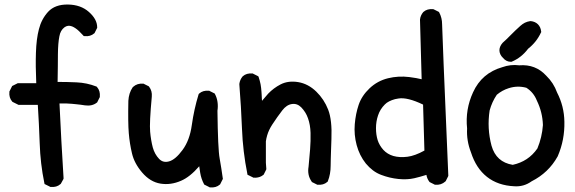

<svg xmlns="http://www.w3.org/2000/svg" viewBox="-20 -810 2540 848"><path d="M200.7 14.6 181.2 4.9 176.8 2.9 175.8 -2Q158.2 -86.9 155.3 -177.7Q152.3 -263.2 147 -346.7H64.5H62L60.1 -347.7L36.6 -359.4L34.7 -360.4L33.7 -361.8Q19 -378.4 21.5 -404.3V-406.2L22.5 -407.7L32.2 -427.2L33.7 -430.2L36.6 -431.6L56.2 -441.4L58.1 -442.4H60.5H140.1Q136.7 -520.5 138.7 -577.1Q140.6 -638.2 151.9 -681.2Q163.1 -725.6 192.4 -757.8Q223.1 -791 280.3 -790Q336.9 -789.1 372.6 -757.3Q409.2 -725.1 409.2 -689.5V-687L408.2 -685.1L398.4 -665.5L397.5 -663.6L396 -662.6Q379.4 -647.9 353.5 -650.4L349.6 -650.9L347.2 -653.8Q337.9 -664.1 329.1 -672.4Q320.3 -680.7 312.5 -685.8Q304.7 -690.9 298.3 -693.4Q279.8 -700.7 264.2 -689Q255.9 -682.6 250.2 -672.9Q244.6 -663.1 242.2 -649.4Q236.3 -620.1 235.8 -570.8Q235.8 -547.4 235.4 -516.4Q234.9 -485.4 234.4 -448.2Q277.3 -448.2 317.9 -446.3Q340.8 -445.3 362.8 -440.7Q384.8 -436 404.8 -428.2L407.2 -427.2L408.7 -425.3Q423.3 -408.7 420.9 -382.8V-380.9L419.9 -379.4L410.2 -359.9L409.2 -357.9L407.2 -356.4Q386.7 -340.3 355 -344.7Q346.2 -346.2 336.7 -347.4Q327.1 -348.6 317.1 -349.6Q307.1 -350.6 296.9 -351.6Q271 -354 242.7 -353Q246.6 -266.6 251 -188.5Q255.9 -106 260.7 -23.9V-21L259.8 -18.6L249 1L248 2.4L246.6 3.4Q230 18.1 204.1 15.6H202.1Z M904.8 16.6 885.3 6.8 882.3 5.4 880.9 2.9Q868.7 -20 864.3 -46.4Q862.3 -60.5 859.9 -75.7Q818.8 -28.3 779.8 -11.7Q733.9 8.3 689 1Q643.6 -6.3 607.9 -47.9Q573.2 -88.4 563 -132.3Q552.7 -175.3 548.8 -221.7Q544.9 -268.1 546.9 -364.7Q548.8 -398.9 565.9 -424.3L566.9 -425.3L567.9 -426.3Q586.4 -442.9 612.3 -440.4H614.3L615.7 -439.5L635.3 -429.7L637.2 -428.7L638.7 -426.8Q652.8 -408.2 650.4 -382.8Q639.6 -266.6 643.1 -228.5Q646.5 -190.4 654.8 -158.7Q663.1 -128.9 682.6 -108.4Q700.2 -89.8 726.6 -97.2Q754.9 -105 786.1 -147.5Q817.9 -190.4 827.1 -257.3Q836.9 -327.1 856.9 -392.6L857.9 -395L859.9 -397Q876.5 -411.6 902.3 -409.2H904.3L905.8 -408.2L925.3 -398.4L928.2 -397L929.7 -394Q938 -378.4 940.7 -359.6Q943.4 -340.8 940.4 -320.8Q941.4 -236.8 943.8 -183.6Q946.3 -130.4 950.2 -109.9Q958 -65.9 963.9 -22.9L964.4 -20L962.9 -17.1L953.1 2.4L952.1 4.4L950.7 5.4Q934.1 20 908.2 17.6H906.2Z M1379.4 4.9 1359.9 -4.9 1357.4 -5.9 1356.4 -8.3Q1336.4 -36.6 1342.8 -73.7Q1346.7 -113.3 1349.6 -150.4Q1352.5 -187 1351.6 -223.1Q1350.6 -258.8 1340.3 -287.6Q1335.4 -301.8 1327.9 -313.7Q1320.3 -325.7 1310.5 -335.9Q1292.5 -354 1269.5 -350.6Q1245.6 -347.2 1226.6 -322.3Q1215.8 -308.1 1204.6 -292.5Q1193.4 -276.9 1182.1 -259.3Q1174.8 -248 1169.2 -236.3Q1163.6 -224.6 1159.9 -211.9Q1156.2 -199.2 1154.3 -186V-91.3L1156.2 -64.9V-62.5L1155.3 -60.1L1145.5 -40.5L1144.5 -38.6L1143.1 -37.6Q1139.6 -34.7 1135.7 -32.5Q1131.8 -30.3 1127.9 -28.8Q1124 -27.3 1119.4 -26.4Q1114.7 -25.4 1110.1 -25.1Q1105.5 -24.9 1100.6 -25.4H1098.6L1097.2 -26.4L1077.6 -36.1L1073.2 -38.1L1072.3 -43Q1052.7 -140.6 1048.8 -240.7Q1044.9 -340.3 1037.1 -437.5V-438.5V-439.5Q1039.6 -458 1051.3 -472.2L1051.8 -472.7L1052.2 -473.1Q1068.8 -487.8 1094.7 -485.4H1096.7L1098.1 -484.4L1117.7 -474.6L1121.1 -472.7L1122.6 -468.8Q1125 -461.4 1127.2 -453.6Q1129.4 -445.8 1130.9 -437.7Q1132.3 -429.7 1133.3 -421.4Q1134.3 -413.1 1134.8 -404.8Q1135.3 -399.9 1135.5 -394.8Q1135.7 -389.6 1136 -384.8Q1136.2 -379.9 1136.5 -374.8Q1136.7 -369.6 1137.2 -364.7Q1150.9 -381.3 1164.6 -396.5Q1176.3 -408.7 1189.9 -418.9Q1203.6 -429.2 1219.7 -437.5Q1253.4 -454.6 1297.4 -447.3Q1341.3 -439.9 1377 -405.3Q1411.6 -371.6 1429.4 -325.7Q1447.3 -279.8 1443.8 -195.8Q1442.9 -168.5 1442.1 -146.2Q1441.4 -124 1440.9 -107.2Q1440.4 -90.3 1440.4 -78.6Q1440.4 -41 1428.2 -10.3L1427.2 -7.8L1425.3 -6.3Q1408.7 8.3 1382.8 5.9H1380.9Z M1898.9 4.9 1879.4 -4.9 1877.4 -5.9 1876 -7.8Q1871.1 -14.2 1867.9 -21.7Q1864.7 -29.3 1863.3 -37.6Q1848.1 -32.7 1835.2 -29.3Q1822.3 -25.9 1810.1 -22.9Q1778.8 -15.6 1739.7 -19.5Q1700.7 -23.4 1663.6 -37.6Q1644 -44.9 1627.2 -57.6Q1610.4 -70.3 1595.7 -87.9Q1567.4 -123.5 1555.2 -169.4Q1543 -214.8 1546.9 -261.7Q1550.8 -307.6 1564 -346.7Q1577.6 -387.2 1612.5 -420.2Q1647.5 -453.1 1693.8 -464.4Q1739.7 -475.6 1787.6 -469.7Q1821.8 -465.3 1842.3 -460L1835 -722.2V-723.1V-723.6Q1835.9 -732.9 1839.6 -741.2Q1843.3 -749.5 1849.1 -756.3L1849.6 -756.8L1850.1 -757.3Q1866.7 -772 1892.6 -769.5H1894.5L1896 -768.6L1915.5 -758.8L1918.5 -757.3L1919.9 -754.9Q1932.6 -731 1932.6 -703.1Q1932.6 -677.7 1960 -35.6V-33.2L1959 -30.8L1949.2 -11.2L1948.2 -9.8L1946.8 -8.3Q1928.2 8.3 1902.3 5.9H1900.4ZM1854.5 -145 1848.6 -348.1Q1779.3 -381.3 1740.2 -375Q1731.9 -374 1724.6 -372.1Q1717.3 -370.1 1710.9 -367.7Q1704.6 -365.2 1698.7 -362.3Q1692.9 -359.4 1688.2 -356Q1683.6 -352.5 1679.7 -348.6Q1658.7 -327.6 1649.9 -300.8Q1645 -286.6 1642.8 -272.5Q1640.6 -258.3 1640.6 -244.1Q1640.6 -215.3 1647.9 -191.4Q1655.3 -168 1673.3 -147.9Q1690.9 -128.9 1717.3 -121.1Q1745.1 -113.3 1779.8 -117.7Q1795.4 -119.6 1814.5 -126.5Q1833.5 -133.3 1854.5 -145Z M2278.3 -695.8Q2283.2 -700.2 2288.1 -703.6Q2293 -707 2298.3 -709.7Q2303.7 -712.4 2309.6 -714.1Q2315.4 -715.8 2321.8 -716.8H2323.2H2324.2Q2334 -715.8 2342 -712.2Q2350.1 -708.5 2356 -702.6Q2361.8 -696.8 2365.5 -688.7Q2369.1 -680.7 2370.1 -670.9L2370.6 -668.5L2369.1 -666Q2350.1 -624.5 2312.5 -594.7Q2282.7 -555.2 2240.2 -537.6L2238.3 -537.1H2236.3Q2215.8 -537.1 2201.7 -554.2Q2193.8 -561.5 2189.9 -570.1Q2186 -578.6 2185.8 -586.9Q2185.5 -595.2 2189 -603.8Q2192.4 -612.3 2199.7 -620.6L2200.2 -621.1L2200.7 -621.6Q2217.8 -636.7 2236.3 -655.8Q2254.9 -674.8 2278.3 -695.8ZM2198.2 -513.2Q2234.9 -526.4 2273.4 -521.5Q2345.2 -527.3 2392.6 -475.6Q2425.3 -443.8 2440.4 -401.4Q2471.7 -340.8 2472.7 -272.5Q2473.6 -232.4 2466.3 -194.3Q2459 -156.2 2443.4 -120.1V-119.6L2442.9 -119.1Q2402.8 -46.9 2328.1 -9.3Q2293.5 15.6 2251.5 12.7Q2179.2 9.3 2130.9 -28.8Q2082.5 -66.9 2060.1 -137.2Q2040 -188.5 2043 -242.7Q2034.2 -326.2 2069.3 -402.3Q2107.9 -487.3 2198.2 -513.2ZM2304.7 -422.4Q2284.7 -427.7 2265.6 -427.2Q2246.6 -426.8 2226.6 -420.4Q2212.4 -416 2199.2 -408.7Q2186 -401.4 2174.3 -391.6Q2152.8 -359.9 2142.6 -322.3Q2130.4 -243.2 2150.9 -166.5Q2171.4 -93.8 2244.6 -82Q2278.8 -89.4 2305.9 -107.2Q2333 -125 2353.5 -154.3Q2374 -203.6 2377.9 -257.8Q2376 -314.5 2351.6 -364.7V-365.2L2351.1 -365.7Q2336.9 -401.9 2304.7 -422.4Z"/></svg>

Font: NaikaiFont
Style: Bold
Weight: 700
Version: Version 1.89